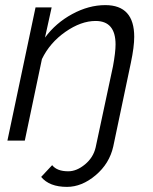

<svg xmlns="http://www.w3.org/2000/svg" viewBox="-20 -550 599 751"><path d="M141 142 184 96Q203 120 247 120Q280 120 312.5 93Q345 66 354 27L422 -291Q432 -346 432 -376Q432 -468 354 -468Q297 -468 236 -425.5Q175 -383 144 -319L77 0H9L119 -521H182L156 -403Q198 -460 262.5 -495Q327 -530 392 -530Q505 -530 505 -406Q505 -367 492 -305L423 23Q408 90 354 135.5Q300 181 242 181Q173 181 141 142Z"/></svg>

Font: Raleway-v4020
Style: Italic
Weight: 400
Italic angle: -12°
Designer: Matt McInerney, Pablo Impallari, Rodrigo Fuenzalida
Foundry: Matt McInerney, Pablo Impallari, Rodrigo Fuenzalida
Version: Version 4.020;PS 004.020;hotconv 1.0.88;makeotf.lib2.5.64775